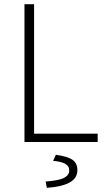

<svg xmlns="http://www.w3.org/2000/svg" viewBox="-20 -679 507 918"><path d="M97 0V-659H143V-40H447V0ZM204 219 198 189Q263 184 287 171Q311 158 311 137Q311 114 290.5 103.5Q270 93 234 90L247 61Q304 69 327 85.5Q350 102 350 134Q350 173 313 193.5Q276 214 204 219Z"/></svg>

Font: Mada Light
Style: Regular
Weight: 300
Designer: Khaled Hosny
Version: Version 1.5